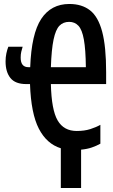

<svg xmlns="http://www.w3.org/2000/svg" viewBox="-20 -744 570 966"><path d="M112 -321Q57 -321 32.5 -351.5Q8 -382 8 -435Q8 -456 12 -475Q16 -494 22 -509H94Q90 -496 87 -483.5Q84 -471 84 -454Q84 -406 123 -406H132Q138 -574 187.5 -649Q237 -724 329 -724Q392 -724 433 -692Q474 -660 494 -585Q514 -510 514 -381V-321H236Q239 -191 270 -138Q301 -85 366 -85Q405 -85 434.5 -94.5Q464 -104 485 -116V-21Q465 -10 442 -2Q419 6 388 9V202H286V2Q215 -20 175.5 -96.5Q136 -173 131 -321ZM412 -406Q411 -495 402 -545Q393 -595 374.5 -614.5Q356 -634 328 -634Q298 -634 279 -614.5Q260 -595 249.5 -545Q239 -495 236 -406Z"/></svg>

Font: Noto Sans Mono Condensed SemiBold
Style: Regular
Weight: 600
Width: 3
Designer: Monotype Design Team
Foundry: Monotype Imaging Inc.
Version: Version 2.014